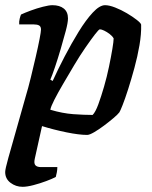

<svg xmlns="http://www.w3.org/2000/svg" viewBox="-25 -520 586 740"><path d="M62 200Q36 200 15.5 184.5Q-5 169 -5 143Q-5 132 7 89Q19 46 37 -17Q55 -80 74 -148Q84 -181 94 -222Q104 -263 113 -302Q122 -341 127.5 -369.5Q133 -398 133 -406Q133 -418 125.5 -422Q118 -426 104 -426H49Q48 -437 51 -448.5Q54 -460 56 -464Q71 -471 94 -479.5Q117 -488 140.5 -494Q164 -500 177 -500Q205 -500 221 -487Q237 -474 237 -449Q237 -433 228.5 -401Q220 -369 209 -331.5Q198 -294 187 -261.5Q176 -229 169 -213L178 -208Q198 -252 224 -302Q250 -352 278 -397.5Q306 -443 332.5 -471.5Q359 -500 380 -500Q396 -500 419 -491Q442 -482 464 -469Q486 -456 502 -443.5Q518 -431 519 -425Q520 -389 512.5 -345.5Q505 -302 493 -258Q481 -214 469 -176.5Q457 -139 447.5 -115Q438 -91 435 -87Q429 -79 412.5 -65Q396 -51 376 -36Q356 -21 338 -10.5Q320 0 311 0Q280 0 231 -10Q182 -20 137 -34L109 92Q105 110 111.5 117Q118 124 133 124H196Q196 134 194 144.5Q192 155 190 162Q177 169 153 178Q129 187 104 193.5Q79 200 62 200ZM332 -77Q343 -88 354 -118Q365 -148 376 -186Q387 -224 395 -262.5Q403 -301 408 -331Q413 -361 413 -372Q408 -381 397.5 -389Q387 -397 376.5 -402Q366 -407 360 -407Q356 -407 341 -387.5Q326 -368 304.5 -337Q283 -306 261 -269Q239 -232 218.5 -197Q198 -162 184.5 -135.5Q171 -109 169 -97Q216 -83 257.5 -80Q299 -77 332 -77Z"/></svg>

Font: Texturina 12pt SemiBold
Style: Italic
Weight: 600
Italic angle: -11°
Version: Version 1.002